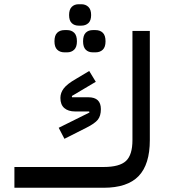

<svg xmlns="http://www.w3.org/2000/svg" viewBox="-20 -886 800 906"><path d="M48 -98H469Q544 -98 574.5 -126.5Q605 -155 605 -225V-740H687V-225Q687 -110 634 -55Q581 0 469 0H48ZM257 -283 402 -355 401 -360H335Q302 -360 283.5 -376Q265 -392 265 -424Q265 -448 281 -469Q297 -490 339 -514L401 -551L432 -500L319 -433L320 -427H397Q456 -427 456 -371Q456 -339 441.5 -321Q427 -303 387 -283L284 -231ZM418 -639Q397 -639 384.5 -651.5Q372 -664 372 -691Q372 -719 384.5 -731.5Q397 -744 418 -744H431Q452 -744 465 -731.5Q478 -719 478 -691Q478 -664 465 -651.5Q452 -639 431 -639ZM284 -639Q263 -639 250 -651.5Q237 -664 237 -691Q237 -719 250 -731.5Q263 -744 284 -744H297Q317 -744 330 -731.5Q343 -719 343 -691Q343 -664 330 -651.5Q317 -639 297 -639ZM351 -765Q331 -765 318.5 -777Q306 -789 306 -815Q306 -841 318.5 -853.5Q331 -866 351 -866H364Q384 -866 397 -853.5Q410 -841 410 -815Q410 -789 397 -777Q384 -765 364 -765Z"/></svg>

Font: IBM Plex Sans Arabic Text
Style: Regular
Weight: 450
Designer: Mike Abbink, Paul van der Laan, Pieter van Rosmalen, Wael Morcos, Khajak Apelian
Foundry: Bold Monday
Version: Version 1.2